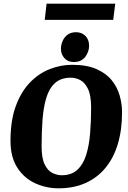

<svg xmlns="http://www.w3.org/2000/svg" viewBox="-20 -1012 697 1043"><path d="M298 11Q232 11 172 -16Q112 -43 74.5 -100.5Q37 -158 37 -247Q37 -357 65.5 -435Q94 -513 142 -563Q190 -613 250 -636.5Q310 -660 372 -660Q451 -660 503.5 -637Q556 -614 586.5 -576.5Q617 -539 630 -493Q643 -447 643 -402Q643 -306 620 -229.5Q597 -153 552.5 -99.5Q508 -46 444 -17.5Q380 11 298 11ZM315 -60Q368 -60 400 -89.5Q432 -119 448 -170Q464 -221 469.5 -287.5Q475 -354 475 -427Q475 -495 457.5 -530Q440 -565 415 -577.5Q390 -590 365 -590Q311 -590 279 -561Q247 -532 231.5 -480.5Q216 -429 211 -361.5Q206 -294 206 -218Q206 -152 223 -118Q240 -84 265.5 -72Q291 -60 315 -60ZM380 -675Q349 -675 330 -696Q311 -717 311 -747Q311 -768 320 -789Q329 -810 347 -823.5Q365 -837 393 -837Q424 -837 444 -817Q464 -797 464 -763Q464 -731 443 -703Q422 -675 380 -675ZM223 -904 233 -992H606L595 -904Z"/></svg>

Font: Faustina ExtraBold
Style: Italic
Weight: 800
Italic angle: -8°
Designer: Alfonso Garcia
Foundry: http://www.omnibus-type.com
Version: Version 1.200